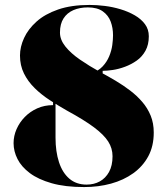

<svg xmlns="http://www.w3.org/2000/svg" viewBox="-20 -743 678 778"><path d="M321 15Q244 15 189.5 -0.5Q135 -16 101 -41.5Q67 -67 51 -98.5Q35 -130 35 -163Q35 -192 47 -219.5Q59 -247 80.5 -269Q102 -291 131 -304Q160 -317 195 -317V-335L205 -324Q205 -309 205 -295Q205 -281 205 -268Q205 -255 205 -241.5Q205 -228 205 -214Q205 -200 205 -185Q205 -129 219 -86Q233 -43 261 -19Q289 5 331 5Q361 5 384.5 -8Q408 -21 422 -46.5Q436 -72 436 -110Q436 -142 418.5 -169.5Q401 -197 361 -227Q321 -257 251 -295Q216 -315 182 -337Q148 -359 120.5 -386Q93 -413 77 -445.5Q61 -478 61 -518Q61 -553 77.5 -589Q94 -625 128 -655.5Q162 -686 215.5 -704.5Q269 -723 343 -723Q372 -723 404.5 -719Q437 -715 468.5 -705.5Q500 -696 526 -681Q552 -666 567.5 -645Q583 -624 583 -596Q583 -562 569.5 -537.5Q556 -513 534 -497.5Q512 -482 486.5 -472.5Q461 -463 437 -459.5Q413 -456 396 -456V-436L349 -445Q378 -455 395.5 -473.5Q413 -492 422.5 -515Q432 -538 435 -560.5Q438 -583 438 -600Q438 -630 428.5 -655.5Q419 -681 396.5 -697Q374 -713 336 -713Q303 -713 277.5 -702Q252 -691 237.5 -668.5Q223 -646 223 -611Q223 -582 245 -554.5Q267 -527 304 -501.5Q341 -476 386 -451Q418 -434 449 -415.5Q480 -397 507.5 -376Q535 -355 556.5 -330Q578 -305 590.5 -274.5Q603 -244 603 -206Q603 -151 581 -110Q559 -69 520 -41Q481 -13 430 1Q379 15 321 15Z"/></svg>

Font: Kalnia
Style: Bold
Weight: 700
Designer: Frida Medrano
Foundry: Frida Medrano
Version: Version 1.105